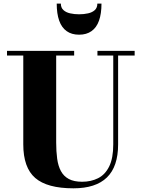

<svg xmlns="http://www.w3.org/2000/svg" viewBox="-20 -1033 790 1068"><path d="M729 -750V-724H637V-230Q637 -106.5 574.8 -46Q512.5 14.5 388.5 14.5Q242.5 14.5 176 -43Q109.5 -100.5 109.5 -230V-724H19V-750H392.5V-724H292.5V-240Q292.5 -190.5 298 -150.2Q303.5 -110 318.8 -81.5Q334 -53 362.5 -37.5Q391 -22 437 -22Q486 -22 525.2 -41.5Q564.5 -61 587.2 -106.8Q610 -152.5 610 -230V-724H522V-750ZM420 -840Q378.5 -840 350.8 -859.8Q323 -879.5 309.2 -918.2Q295.5 -957 295.5 -1013H318.5Q318.5 -990 332.8 -977Q347 -964 370 -958.8Q393 -953.5 420 -953.5Q447 -953.5 470.2 -958.8Q493.5 -964 507.5 -977Q521.5 -990 521.5 -1013H544.5Q544.5 -957 530.8 -918.2Q517 -879.5 489 -859.8Q461 -840 420 -840Z"/></svg>

Font: Bodoni Moda 9pt ExtraBold
Style: Regular
Weight: 800
Designer: Owen Earl
Foundry: indestructible type
Version: Version 2.005